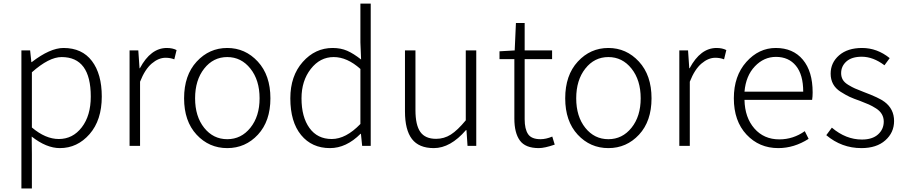

<svg xmlns="http://www.w3.org/2000/svg" viewBox="-20 -815 5054 1073"><path d="M99.6 238.3V-533.2H148.4L155.3 -467.8H157.2Q259.8 -546.9 335 -546.9Q438.5 -546.9 493.7 -474.1Q548.8 -401.4 548.8 -275.4Q548.8 -143.6 480.5 -65.4Q412.1 12.7 314.5 12.7Q239.3 12.7 157.2 -51.8L158.2 45.9V238.3ZM308.6 -38.1Q386.7 -38.1 437 -103.5Q487.3 -168.9 487.3 -275.4Q487.3 -496.1 324.2 -496.1Q253.9 -496.1 158.2 -411.1V-102.5Q234.4 -38.1 308.6 -38.1Z M704.1 0V-533.2H752.9L759.8 -433.6H761.7Q822.3 -546.9 912.1 -546.9Q944.3 -546.9 966.8 -535.2L954.1 -483.4Q931.6 -492.2 905.3 -492.2Q866.2 -492.2 828.1 -460Q790 -427.7 762.7 -358.4V0Z M1008.8 -265.6Q1008.8 -394.5 1079.1 -470.7Q1149.4 -546.9 1250 -546.9Q1350.6 -546.9 1420.9 -470.7Q1491.2 -394.5 1491.2 -265.6Q1491.2 -137.7 1421.4 -62.5Q1351.6 12.7 1250 12.7Q1148.4 12.7 1078.6 -62.5Q1008.8 -137.7 1008.8 -265.6ZM1430.7 -265.6Q1430.7 -367.2 1379.4 -431.6Q1328.1 -496.1 1250 -496.1Q1171.9 -496.1 1121.1 -431.6Q1070.3 -367.2 1070.3 -265.6Q1070.3 -164.1 1121.1 -100.6Q1171.9 -37.1 1250 -37.1Q1328.1 -37.1 1379.4 -101.1Q1430.7 -165 1430.7 -265.6Z M1824.2 12.7Q1722.7 12.7 1662.6 -60.5Q1602.5 -133.8 1602.5 -265.6Q1602.5 -390.6 1671.9 -468.8Q1741.2 -546.9 1838.9 -546.9Q1884.8 -546.9 1920.4 -531.2Q1956.1 -515.6 1998 -482.4L1994.1 -578.1V-794.9H2051.8V0H2003.9L1997.1 -67.4H1995.1Q1915 12.7 1824.2 12.7ZM1834 -38.1Q1913.1 -38.1 1994.1 -122.1V-429.7Q1919.9 -496.1 1844.7 -496.1Q1768.6 -496.1 1716.8 -429.7Q1665 -363.3 1665 -265.6Q1665 -161.1 1709.5 -99.6Q1753.9 -38.1 1834 -38.1Z M2404.3 12.7Q2321.3 12.7 2282.2 -38.1Q2243.2 -88.9 2243.2 -192.4V-533.2H2301.8V-199.2Q2301.8 -116.2 2329.1 -77.6Q2356.4 -39.1 2417 -39.1Q2461.9 -39.1 2499.5 -63Q2537.1 -86.9 2583 -142.6V-533.2H2641.6V0H2592.8L2586.9 -87.9H2584Q2497.1 12.7 2404.3 12.7Z M2991.2 12.7Q2916 12.7 2885.3 -29.8Q2854.5 -72.3 2854.5 -152.3V-484.4H2771.5V-528.3L2856.4 -533.2L2863.3 -686.5H2912.1V-533.2H3065.4V-484.4H2912.1V-148.4Q2912.1 -93.8 2931.2 -65.4Q2950.2 -37.1 3001 -37.1Q3031.2 -37.1 3066.4 -51.8L3080.1 -6.8Q3023.4 12.7 2991.2 12.7Z M3138.7 -265.6Q3138.7 -394.5 3209 -470.7Q3279.3 -546.9 3379.9 -546.9Q3480.5 -546.9 3550.8 -470.7Q3621.1 -394.5 3621.1 -265.6Q3621.1 -137.7 3551.3 -62.5Q3481.4 12.7 3379.9 12.7Q3278.3 12.7 3208.5 -62.5Q3138.7 -137.7 3138.7 -265.6ZM3560.5 -265.6Q3560.5 -367.2 3509.3 -431.6Q3458 -496.1 3379.9 -496.1Q3301.8 -496.1 3251 -431.6Q3200.2 -367.2 3200.2 -265.6Q3200.2 -164.1 3251 -100.6Q3301.8 -37.1 3379.9 -37.1Q3458 -37.1 3509.3 -101.1Q3560.5 -165 3560.5 -265.6Z M3776.4 0V-533.2H3825.2L3832 -433.6H3834Q3894.5 -546.9 3984.4 -546.9Q4016.6 -546.9 4039.1 -535.2L4026.4 -483.4Q4003.9 -492.2 3977.5 -492.2Q3938.5 -492.2 3900.4 -460Q3862.3 -427.7 3835 -358.4V0Z M4329.1 12.7Q4222.7 12.7 4151.9 -63Q4081.1 -138.7 4081.1 -265.6Q4081.1 -390.6 4150.9 -468.8Q4220.7 -546.9 4315.4 -546.9Q4412.1 -546.9 4466.8 -481.4Q4521.5 -416 4521.5 -298.8Q4521.5 -275.4 4518.6 -256.8H4140.6Q4142.6 -158.2 4195.8 -97.2Q4249 -36.1 4335 -36.1Q4413.1 -36.1 4477.5 -82L4499 -39.1Q4418 12.7 4329.1 12.7ZM4140.6 -302.7H4468.8Q4468.8 -397.5 4428.2 -447.3Q4387.7 -497.1 4316.4 -497.1Q4249 -497.1 4198.7 -444.3Q4148.4 -391.6 4140.6 -302.7Z M4793.9 12.7Q4683.6 12.7 4597.7 -59.6L4628.9 -101.6Q4707 -35.2 4796.9 -35.2Q4855.5 -35.2 4887.2 -64Q4918.9 -92.8 4918.9 -135.7Q4918.9 -158.2 4908.2 -176.8Q4897.5 -195.3 4876 -209Q4854.5 -222.7 4835.9 -231Q4817.4 -239.3 4789.1 -250Q4750 -263.7 4728 -273.9Q4706.1 -284.2 4677.7 -302.2Q4649.4 -320.3 4635.7 -345.7Q4622.1 -371.1 4622.1 -403.3Q4622.1 -464.8 4669.4 -505.9Q4716.8 -546.9 4797.9 -546.9Q4881.8 -546.9 4952.1 -490.2L4922.9 -450.2Q4859.4 -498 4795.9 -498Q4740.2 -498 4710.4 -471.7Q4680.7 -445.3 4680.7 -406.2Q4680.7 -385.7 4689.9 -369.6Q4699.2 -353.5 4721.2 -340.3Q4743.2 -327.1 4757.8 -320.8Q4772.5 -314.5 4804.7 -301.8Q4893.6 -268.6 4922.9 -246.1Q4976.6 -206.1 4976.6 -138.7Q4976.6 -74.2 4927.7 -30.8Q4878.9 12.7 4793.9 12.7Z"/></svg>

Font: Gen Shin Gothic Light
Style: Regular
Weight: 200
Designer: [Source Han Sans]
Ryoko NISHIZUKA  (kana & ideographs); Paul D. Hunt (Latin, Greek & Cyrillic); Wenlong ZHANG  (bopomofo
Version: Version 1.002.20150607